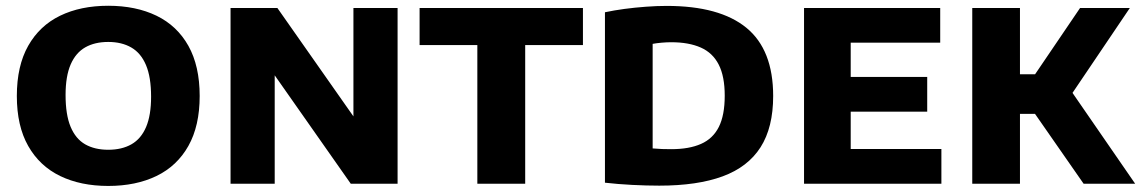

<svg xmlns="http://www.w3.org/2000/svg" viewBox="-20 -622 3863 650"><path d="M346.5 7.5Q253 7.5 183.5 -26.2Q114 -60 75.5 -127.8Q37 -195.5 37 -297Q37 -399 75.5 -467Q114 -535 183.5 -568.8Q253 -602.5 346.5 -602.5Q440 -602.5 509.8 -568.8Q579.5 -535 617.8 -466.8Q656 -398.5 656 -297Q656 -196 617.8 -128Q579.5 -60 509.8 -26.2Q440 7.5 346.5 7.5ZM346.5 -115Q392.5 -115 425 -133.5Q457.5 -152 474.5 -191.8Q491.5 -231.5 491.5 -294.5Q491.5 -361 474.2 -401.8Q457 -442.5 424.5 -461.2Q392 -480 346.5 -480Q301 -480 268.8 -461.8Q236.5 -443.5 219.2 -403.8Q202 -364 202 -300.5Q202 -233.5 219 -192.8Q236 -152 268.2 -133.5Q300.5 -115 346.5 -115Z M760.5 0V-595H919L1200 -194.5H1176.5V-595H1326V0H1167.5L886.5 -400.5H910V0Z M1596 0V-469.5H1400.5V-595H1953.5V-469.5H1758V0Z M2212 6.5Q2169 6.5 2120.2 4Q2071.5 1.5 2028 -3.5V-580.5Q2058.5 -587 2094 -591.8Q2129.5 -596.5 2166.2 -599.2Q2203 -602 2237 -602Q2416.5 -602 2507 -527.8Q2597.5 -453.5 2597.5 -297Q2597.5 -190.5 2554.8 -123.5Q2512 -56.5 2426.5 -25Q2341 6.5 2212 6.5ZM2252.5 -117Q2313 -117 2353.2 -134.8Q2393.5 -152.5 2413.5 -192.2Q2433.5 -232 2433.5 -298Q2433.5 -363.5 2413.2 -403.2Q2393 -443 2352.5 -461Q2312 -479 2252.5 -479Q2237 -479 2220 -477.5Q2203 -476 2189.5 -473.5V-119.5Q2206 -118 2221.5 -117.5Q2237 -117 2252.5 -117Z M2702 0V-595H3163V-477.5H2860V-117.5H3167V0ZM2797 -244V-361.5H3119V-244Z M3648.5 0 3438 -302.5 3636.5 -595H3805L3596 -285.5L3598.5 -325.5L3823 0ZM3271.5 0V-595H3433V0ZM3411 -236.5V-370.5H3499.5V-236.5Z"/></svg>

Font: Encode Sans SC Condensed Thin
Style: Bold
Weight: 700
Version: Version 3.002